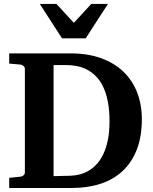

<svg xmlns="http://www.w3.org/2000/svg" viewBox="-20 -937 764 957"><path d="M525.9 -332Q525.9 -389.6 517.1 -432.9Q508.3 -476.1 492.9 -507.1Q477.5 -538.1 456.5 -558.6Q435.5 -579.1 411.6 -591.1Q387.7 -603 361.8 -607.9Q335.9 -612.8 310.1 -612.8H247.1V-59.1L330.1 -61Q351.6 -61.5 374.5 -66.9Q397.5 -72.3 419.2 -84.5Q440.9 -96.7 460.2 -116.9Q479.5 -137.2 494.1 -167.2Q508.8 -197.3 517.3 -238Q525.9 -278.8 525.9 -332ZM687 -342.8Q687 -256.8 662.4 -192.6Q637.7 -128.4 592 -85.4Q546.4 -42.5 481.9 -21.2Q417.5 0 337.9 0H25.9V-50.8L81.1 -56.2Q89.8 -57.1 96.9 -62.7Q104 -68.4 104 -78.1V-592.8Q104 -602.5 96.9 -608.4Q89.8 -614.3 81.1 -615.2L25.9 -620.1V-670.9H332Q417.5 -670.9 483.6 -647Q549.8 -623 595 -579.8Q640.1 -536.6 663.6 -476.3Q687 -416 687 -342.8ZM407.2 -746.1H289.1L178.2 -917.5H261.2L348.1 -823.2L435.1 -917.5H518.1Z"/></svg>

Font: Charis SIL Eur
Style: Bold
Weight: 700
Foundry: SIL International
Version: Version 5.000